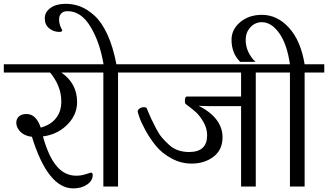

<svg xmlns="http://www.w3.org/2000/svg" viewBox="-33 -992 1744 1021"><path d="M460 -61.5Q460 -74.2 450.2 -74.2Q449.2 -74.2 423.8 -65.9Q398.4 -57.6 373 -57.6Q307.6 -57.6 263.7 -114.3Q223.6 -165 195.3 -266.6Q263.7 -275.4 313.5 -318.4Q377 -374 377 -449.2Q377 -548.8 293 -606.4H439.5V-650.4H-12.7V-606.4H233.4Q293 -534.2 293 -452.1Q293 -398.4 264.2 -362.8Q235.4 -327.1 183.6 -313.5Q159.2 -385.7 108.4 -385.7Q82 -385.7 67.9 -373Q53.7 -360.4 53.7 -339.8Q53.7 -310.5 80.1 -287.1Q101.6 -268.6 136.7 -264.6Q221.7 9.8 356.4 9.8Q400.4 9.8 430.2 -10.7Q460 -31.2 460 -61.5Z M594.7 0V-606.4H698.2V-650.4H413.1V-606.4H516.6V0ZM585.9 -650.4Q568.4 -743.2 538.1 -808.6Q507.8 -874 470.2 -908.2Q432.6 -942.4 395.5 -957Q358.4 -971.7 316.4 -971.7Q265.6 -971.7 235.4 -949.7Q205.1 -927.7 205.1 -894.5Q205.1 -860.4 228.5 -841.3Q252 -822.3 282.2 -822.3Q297.9 -822.3 297.9 -831.1L289.1 -849.6Q281.2 -868.2 281.2 -889.6Q281.2 -908.2 292.5 -920.4Q303.7 -932.6 326.2 -932.6Q398.4 -932.6 448.2 -850.1Q498 -767.6 517.6 -650.4Z M1150.4 -261.7Q1150.4 -364.3 1023.4 -429.7Q1036.1 -427.7 1082 -427.7H1249V0H1327.1V-606.4H1430.7V-650.4H672.9V-606.4H1249V-478.5H960Q950.2 -478.5 950.2 -454.1Q950.2 -441.4 956.1 -437.5Q988.3 -414.1 1008.8 -395.5Q1029.3 -377 1048.8 -343.3Q1068.4 -309.6 1068.4 -272.5Q1068.4 -183.6 972.7 -183.6Q942.4 -183.6 915.5 -192.4Q888.7 -201.2 867.2 -220.7Q845.7 -240.2 829.6 -258.8Q813.5 -277.3 796.9 -309.1Q780.3 -340.8 771 -360.8Q761.7 -380.9 747.1 -416Q745.1 -421.9 732.4 -421.9Q717.8 -421.9 708.5 -414.6Q699.2 -407.2 699.2 -399.4Q699.2 -394.5 708.5 -367.7Q717.8 -340.8 740.7 -298.8Q763.7 -256.8 794.9 -217.8Q826.2 -178.7 877.4 -150.4Q928.7 -122.1 986.3 -122.1Q1054.7 -122.1 1102.5 -158.7Q1150.4 -195.3 1150.4 -261.7Z M1586.9 0V-606.4H1691.4V-650.4H1586.9Q1566.4 -775.4 1503.9 -844.2Q1441.4 -913.1 1359.4 -913.1Q1291 -913.1 1244.6 -874.5Q1198.2 -835.9 1198.2 -780.3Q1198.2 -709 1244.1 -663.1H1325.2Q1273.4 -714.8 1273.4 -780.3Q1273.4 -819.3 1298.3 -846.7Q1323.2 -874 1359.4 -874Q1410.2 -874 1451.7 -815.9Q1493.2 -757.8 1508.8 -650.4H1405.3V-606.4H1508.8V0Z"/></svg>

Font: Kurale
Style: Regular
Weight: 400
Version: 1.0; ttfautohint (v1.3)